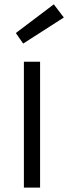

<svg xmlns="http://www.w3.org/2000/svg" viewBox="-20 -848 309 868"><path d="M88 0V-569H161.2V0ZM84.8 -651 51.6 -698.7 223.2 -828.4 268.6 -768.9Z"/></svg>

Font: Yaldevi ExtraLight
Style: Regular
Weight: 200
Designer: Sol Matas, Rajitha Manaperi, Kosala Senevirathne
Foundry: Mooniak
Version: Version 1.100